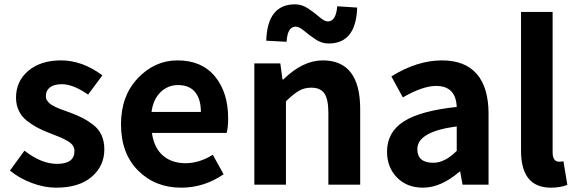

<svg xmlns="http://www.w3.org/2000/svg" viewBox="-20 -853 2663 887"><path d="M239 14Q184 14 126 -8Q68 -30 26 -65L93 -157Q171 -96 243 -96Q324 -96 324 -155Q324 -169 316.5 -180.5Q309 -192 291.5 -202Q274 -212 260 -218Q246 -224 220 -234Q211 -237 207 -239Q176 -251 152.5 -263.5Q129 -276 104.5 -295Q80 -314 67 -341.5Q54 -369 54 -402Q54 -478 111 -526Q168 -574 262 -574Q360 -574 453 -505L387 -416Q318 -464 266 -464Q230 -464 211 -449.5Q192 -435 192 -410Q192 -403 193.5 -397Q195 -391 199.5 -386Q204 -381 208 -376.5Q212 -372 220 -367.5Q228 -363 234 -360Q240 -357 250.5 -352.5Q261 -348 267.5 -346Q274 -344 287 -339Q300 -334 306 -332Q340 -319 362.5 -307.5Q385 -296 410.5 -276.5Q436 -257 449 -228.5Q462 -200 462 -163Q462 -86 403.5 -36Q345 14 239 14Z M817 14Q697 14 618 -65Q539 -144 539 -279Q539 -410 617 -492Q695 -574 800 -574Q912 -574 973 -500Q1034 -426 1034 -306Q1034 -262 1027 -239H682Q691 -171 732 -135Q773 -99 837 -99Q901 -99 963 -138L1013 -48Q923 14 817 14ZM680 -336H908Q908 -395 881.5 -427.5Q855 -460 802 -460Q756 -460 722 -427.5Q688 -395 680 -336Z M1155 0V-560H1275L1285 -486H1289Q1379 -574 1471 -574Q1644 -574 1644 -349V0H1497V-331Q1497 -395 1478.5 -421.5Q1460 -448 1418 -448Q1386 -448 1361 -433.5Q1336 -419 1301 -385V0ZM1498 -652Q1466 -652 1437 -671.5Q1408 -691 1385 -710.5Q1362 -730 1346 -730Q1308 -730 1304 -660L1210 -665Q1215 -833 1343 -833Q1375 -833 1404 -813.5Q1433 -794 1456 -774Q1479 -754 1495 -754Q1532 -754 1538 -824L1630 -818Q1625 -652 1498 -652Z M1934 14Q1860 14 1814 -33Q1768 -80 1768 -152Q1768 -242 1844.5 -291.5Q1921 -341 2090 -359Q2086 -456 1995 -456Q1933 -456 1841 -403L1788 -500Q1907 -574 2022 -574Q2128 -574 2182.5 -511.5Q2237 -449 2237 -327V0H2117L2106 -60H2103Q2017 14 1934 14ZM1982 -101Q2035 -101 2090 -156V-269Q1908 -245 1908 -164Q1908 -101 1982 -101Z M2525 14Q2387 14 2387 -157V-798H2533V-150Q2533 -106 2563 -106Q2573 -106 2583 -108L2601 1Q2569 14 2525 14Z"/></svg>

Font: Noto Sans Korean Bold
Style: Bold
Weight: 700
Designer: Ryoko NISHIZUKA  (kana & ideographs); Paul D. Hunt (Latin, Greek & Cyrillic); Wenlong ZHANG  (bopomofo); Sandoll Communi
Foundry: Adobe Systems Incorporated
Version: Version 1.000;PS 1;hotconv 1.0.78;makeotf.lib2.5.61930